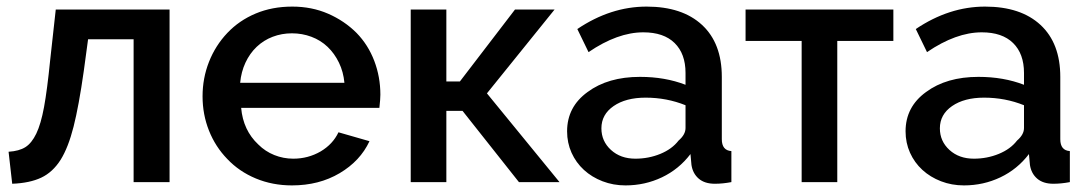

<svg xmlns="http://www.w3.org/2000/svg" viewBox="-20 -552 3302 582"><path d="M164 -68Q187 -105 203 -168Q219 -231 234 -337L247 -433H385V0H494V-523H149L132 -369Q123 -279 113.5 -227.5Q104 -176 90 -147Q76 -118 57 -106Q38 -94 6 -92L17 5Q70 3 105 -13.5Q140 -30 164 -68Z M1100 -124 1006 -151Q989 -115 952 -93Q914 -71 869 -71Q839 -71 811.5 -82Q784 -93 763 -114Q717 -157 711 -225H1130Q1133 -252 1133 -265Q1133 -319 1114.5 -367.5Q1096 -416 1061 -452Q1024 -489 974.5 -510.5Q925 -532 866 -532Q805 -532 755 -511Q705 -490 669 -452Q633 -414 613.5 -364.5Q594 -315 594 -260Q594 -205 613.5 -156Q633 -107 669 -70Q705 -32 755.5 -11Q806 10 865 10Q947 10 1009.5 -27Q1072 -64 1100 -124ZM758 -410Q779 -430 806.5 -440.5Q834 -451 865 -451Q896 -451 924 -440.5Q952 -430 973 -410Q994 -390 1007.5 -362Q1021 -334 1024 -301H708Q711 -334 724 -362Q737 -390 758 -410Z M1333 -305V-523H1225V0H1333V-216H1382L1553 0H1676L1456 -269L1661 -523H1541L1374 -305Z M2073 -85 2076 -52Q2080 -26 2098 -10.5Q2116 5 2147 5Q2171 5 2197 0V-94Q2168 -96 2168 -130V-319Q2168 -421 2108 -476.5Q2048 -532 1940 -532Q1831 -532 1730 -464L1764 -394Q1852 -454 1930 -454Q1992 -454 2025 -421.5Q2058 -389 2058 -331V-295Q1996 -319 1920 -319Q1823 -319 1761 -273Q1699 -228 1699 -154Q1699 -119 1712.5 -89Q1726 -59 1750 -37Q1774 -15 1806.5 -2.5Q1839 10 1876 10Q1935 10 1986.5 -14.5Q2038 -39 2073 -85ZM1803 -163Q1803 -205 1840 -230.5Q1877 -256 1937 -256Q2001 -256 2058 -233V-164Q2058 -144 2037 -126Q2017 -100 1981.5 -85.5Q1946 -71 1906 -71Q1861 -71 1832 -97.5Q1803 -124 1803 -163Z M2688 -428V-523H2240V-428H2410V0H2518V-428Z M3099 -85 3102 -52Q3106 -26 3124 -10.5Q3142 5 3173 5Q3197 5 3223 0V-94Q3194 -96 3194 -130V-319Q3194 -421 3134 -476.5Q3074 -532 2966 -532Q2857 -532 2756 -464L2790 -394Q2878 -454 2956 -454Q3018 -454 3051 -421.5Q3084 -389 3084 -331V-295Q3022 -319 2946 -319Q2849 -319 2787 -273Q2725 -228 2725 -154Q2725 -119 2738.5 -89Q2752 -59 2776 -37Q2800 -15 2832.5 -2.5Q2865 10 2902 10Q2961 10 3012.5 -14.5Q3064 -39 3099 -85ZM2829 -163Q2829 -205 2866 -230.5Q2903 -256 2963 -256Q3027 -256 3084 -233V-164Q3084 -144 3063 -126Q3043 -100 3007.5 -85.5Q2972 -71 2932 -71Q2887 -71 2858 -97.5Q2829 -124 2829 -163Z"/></svg>

Font: RT Raleway SemiBold
Style: Regular
Weight: 400
Designer: Matt McInerney, Pablo Impallari, Rodrigo Fuenzalida — Edited by Milan Moffatt in April 2016
Foundry: Matt McInerney, Pablo Impallari, Rodrigo Fuenzalida — Edited by Milan Moffatt in April 2016
Version: Version 3.001